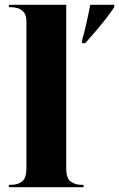

<svg xmlns="http://www.w3.org/2000/svg" viewBox="-20 -780 496 800"><path d="M322 -612Q331 -643 340.5 -685.5Q350 -728 356 -760H456V-750Q442 -729 421.5 -702.5Q401 -676 378 -649Q355 -622 335 -600H322ZM17 0V-10H28Q53 -10 71.5 -23.5Q90 -37 90 -79V-691Q90 -717 79 -729.5Q68 -742 53.5 -746Q39 -750 28 -750H17V-760H256V-79Q256 -37 274.5 -23.5Q293 -10 318 -10H328V0Z"/></svg>

Font: Noto Serif Display SemiCondensed ExtraBold
Style: Regular
Weight: 800
Width: 4
Designer: Monotype Design Team
Foundry: Monotype Imaging Inc.
Version: Version 2.009